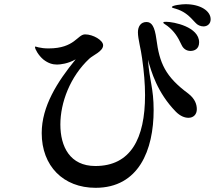

<svg xmlns="http://www.w3.org/2000/svg" viewBox="-20 -871 1040 916"><path d="M865 -851C849 -851 800 -846 800 -837C800 -833 812 -832 831 -825C864 -812 882 -796 912 -763C922 -751 937 -745 951 -745C969 -745 985 -757 985 -779C985 -819 936 -851 865 -851ZM773 -767C766 -767 759 -767 759 -763C759 -759 766 -757 779 -747C811 -722 828 -696 846 -657C855 -637 871 -628 889 -628C907 -628 930 -637 930 -669C930 -743 808 -767 773 -767ZM879 -424C768 -506 741 -570 726 -685C718 -744 704 -766 679 -766C651 -766 638 -744 638 -717C638 -685 653 -634 658 -592C667 -529 672 -470 672 -417C672 -209 603 -79 435 -79C314 -79 268 -171 268 -277C268 -381 314 -505 406 -591C424 -608 472 -626 472 -655C472 -679 424 -707 386 -707C349 -707 337 -640 212 -640C190 -640 179 -642 164 -645C155 -647 151 -649 149 -649C148 -649 147 -648 147 -646C147 -637 163 -607 187 -587C210 -569 231 -563 252 -563C267 -563 305 -567 341 -588C253 -480 179 -364 179 -236C179 -79 282 25 436 25C642 25 713 -155 713 -346C713 -452 693 -485 686 -586C701 -531 730 -429 819 -338C840 -317 861 -309 879 -309C903 -309 919 -325 919 -350C919 -372 911 -399 879 -424Z"/></svg>

Font: Shippori Mincho OTF
Style: Bold
Weight: 800
Designer: FONTDASU
Foundry: FONTDASU / Google Inc. / but / Adobe
Version: Version 3.300;hotconv 1.0.109;makeotfexe 2.5.65596